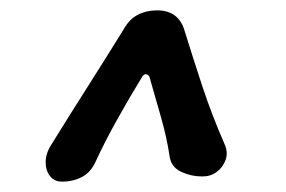

<svg xmlns="http://www.w3.org/2000/svg" viewBox="-20 -830 551 370"><path d="M99 -480Q85 -480 76.5 -490.5Q68 -501 68 -518Q68 -535 80 -553Q114 -608 149 -663Q184 -718 218 -773Q229 -793 245.5 -801.5Q262 -810 282 -810H283Q323 -810 335 -773Q352 -718 370 -663.5Q388 -609 412 -554Q420 -537 415 -522.5Q410 -508 398 -499Q386 -490 371 -490H369Q348 -490 329 -499Q310 -508 307 -528Q301 -567 290 -605Q279 -643 268 -682Q265 -687 261 -687Q257 -687 254 -682Q230 -643 206 -600Q182 -557 164 -518Q155 -498 138 -489Q121 -480 100 -480Z"/></svg>

Font: Winky Sans Medium
Style: Italic
Weight: 500
Italic angle: -8.97852°
Designer: Simon Atzbach
Foundry: typofactur
Version: Version 1.205